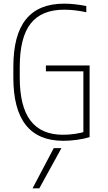

<svg xmlns="http://www.w3.org/2000/svg" viewBox="-20 -760 590 1050"><path d="M195 270H158L274 50H316ZM326 10Q53 10 53 -335V-395Q53 -569 122 -654.5Q191 -740 331 -740Q360 -740 391 -736.5Q422 -733 452 -727V-693Q421 -700 390 -703.5Q359 -707 331 -707Q207 -707 147.5 -631Q88 -555 88 -394V-336Q88 -177 147 -100Q206 -23 325 -23Q357 -23 391 -28Q425 -33 455 -43L436 -25V-370H231V-402H470V-10Q437 0 398.5 5Q360 10 326 10Z"/></svg>

Font: M PLUS Code Latin SemiExpanded ExtraLight
Style: Regular
Weight: 250
Width: 6
Designer: Coji Morishita
Foundry: UNDERFOREST DESIGN
Version: Version 1.002; ttfautohint (v1.8.3)